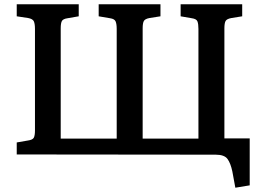

<svg xmlns="http://www.w3.org/2000/svg" viewBox="-20 -720 1227 895"><path d="M1077 155 1063 79Q1055 41 1040.5 21Q1026 1 985 1L58 0V-56L110 -65Q132 -68 137.5 -78Q143 -88 143 -112V-585Q143 -608 138 -620Q133 -632 111 -636L58 -644V-700H347V-644L295 -635Q274 -632 268.5 -622Q263 -612 263 -588V-74H524V-585Q524 -608 519 -620Q514 -632 493 -635L440 -644V-700H728V-644L677 -636Q656 -632 650.5 -622Q645 -612 645 -588V-74H905V-585Q905 -608 900.5 -620Q896 -632 874 -635L822 -644V-700H1109V-644L1059 -636Q1037 -632 1031.5 -622Q1026 -612 1026 -588V-75H1144V144Z"/></svg>

Font: Literata Medium
Style: Regular
Weight: 500
Designer: Latin by Veronika Burian and Jose Scaglione. Greek by Irene Vlachou. Cyrillic by Vera Evstafieva.
Foundry: TypeTogether
Version: Version 3.103; ttfautohint (v1.8.4.7-5d5b);gftools[0.9.29]